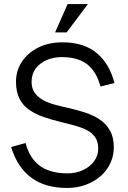

<svg xmlns="http://www.w3.org/2000/svg" viewBox="-20 -919 633 948"><path d="M314 -899H414L309 -759H252ZM311 9Q202 9 133.5 -42.5Q65 -94 35 -193L106 -213Q120 -160 148.5 -126.5Q177 -93 218.5 -78Q260 -63 312 -63Q356 -63 390.5 -79.5Q425 -96 445 -123.5Q465 -151 465 -185Q465 -220 449.5 -242Q434 -264 408 -277Q382 -290 349.5 -299Q317 -308 283 -316Q237 -327 196.5 -341Q156 -355 125 -376Q94 -397 76.5 -431Q59 -465 59 -516Q59 -570 88 -614Q117 -658 168.5 -684Q220 -710 289 -710Q394 -710 457.5 -657Q521 -604 545 -509L476 -492Q456 -566 410.5 -601.5Q365 -637 284 -637Q244 -637 210.5 -622.5Q177 -608 156.5 -581Q136 -554 136 -515Q136 -482 151.5 -460.5Q167 -439 192.5 -425Q218 -411 249.5 -402.5Q281 -394 313 -387Q357 -377 398 -364Q439 -351 471.5 -329.5Q504 -308 523 -274.5Q542 -241 542 -191Q542 -151 525.5 -114.5Q509 -78 478 -50.5Q447 -23 404.5 -7Q362 9 311 9Z"/></svg>

Font: Haskoy
Style: Regular
Weight: 400
Designer: Ertekin Erdin
Foundry: Ertekin Erdin
Version: Version 1.500